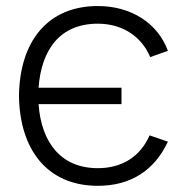

<svg xmlns="http://www.w3.org/2000/svg" viewBox="-20 -598 610 634"><path d="M303.1 -42.7C182.3 -42.7 116.7 -126 107.3 -254.2H381.2V-308.3H107.3C116.7 -434.4 178.1 -519.8 303.1 -519.8C382.3 -519.8 446.9 -479.2 476 -409.4L534.4 -430.2C501 -521.9 412.5 -578.1 303.1 -578.1C136.5 -578.1 44.8 -460.4 42.7 -281.2C44.8 -106.3 134.4 15.6 303.1 15.6C410.4 15.6 489.6 -34.4 534.4 -130.2L474 -151C442.7 -80.2 382.3 -42.7 303.1 -42.7Z"/></svg>

Font: Manrope3 Light
Style: Regular
Weight: 300
Designer: Mikhail Sharanda
Foundry: Mikhail Sharanda
Version: Version 3.000;PS 003.000;hotconv 1.0.88;makeotf.lib2.5.64775